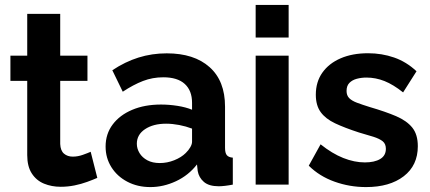

<svg xmlns="http://www.w3.org/2000/svg" viewBox="-20 -750 1747 780"><path d="M375.3 -27.4Q357.5 -19.6 333.8 -11Q310 -2.3 282.6 3.3Q255.1 8.8 226.6 8.8Q189.7 8.8 158.6 -4Q127.5 -16.9 109.1 -45.5Q90.6 -74 90.6 -120V-421.4H22.3V-523.8H90.6V-693.7H224.6V-523.8H335.3V-421.4H224.6V-165.1Q225.7 -138 240 -125.8Q254.3 -113.7 275.5 -113.7Q296.1 -113.7 316.3 -120.9Q336.5 -128.1 348.4 -133.4Z M409 -154.6Q409 -206 437.8 -244.3Q466.5 -282.6 517.2 -303.9Q567.8 -325.3 633.8 -325.3Q667 -325.3 700.9 -320Q734.7 -314.7 760.2 -304.2V-332.3Q760.2 -381.9 730.7 -408.9Q701.2 -436 643.4 -436Q599.9 -436 560.9 -421Q521.8 -405.9 478.7 -377.4L436.3 -464.6Q488.2 -499.2 542.6 -516.2Q597 -533.3 657.4 -533.3Q768.7 -533.3 831.4 -477.3Q894.2 -421.4 894.2 -316.9V-149.6Q894.2 -128.6 901.3 -119.8Q908.5 -110.9 925.8 -109.5V0Q908.3 3.4 893.8 5Q879.3 6.7 868.8 6.7Q828.8 6.7 808.3 -11Q787.9 -28.6 783.2 -55.3L780.3 -82Q745.8 -37.5 694.9 -13.8Q643.9 10 590.8 10Q538.8 10 497.4 -11.7Q455.9 -33.5 432.5 -70.9Q409 -108.3 409 -154.6ZM734.6 -128.4Q746.2 -139.7 753.2 -152Q760.2 -164.2 760.2 -174.2V-227.5Q735.9 -236.8 708 -242.2Q680.1 -247.5 654.8 -247.5Q602.6 -247.5 569.3 -225.3Q535.9 -203.1 535.9 -166.1Q535.9 -146.1 546.9 -128Q557.9 -109.9 578.8 -98.7Q599.6 -87.6 629.2 -87.6Q659.4 -87.6 688 -99.1Q716.7 -110.6 734.6 -128.4Z M1018.6 0V-523.8H1152.6V0ZM1018.6 -597.5V-730H1152.6V-597.5Z M1467.1 10Q1400.3 10 1339 -12Q1277.7 -33.9 1234.4 -76.9L1282.4 -163.7Q1329.2 -126.2 1374.4 -108.2Q1419.7 -90.2 1462.2 -90.2Q1501.3 -90.2 1524.5 -104Q1547.6 -117.7 1547.6 -145.5Q1547.6 -165.5 1534.9 -175.9Q1522.1 -186.3 1497.5 -194.2Q1473 -202.1 1438 -211.9Q1380.4 -230.6 1341.4 -249Q1302.3 -267.5 1282.7 -294.7Q1263 -321.9 1263 -365.2Q1263 -417 1289.4 -454.6Q1315.9 -492.3 1363.6 -513Q1411.4 -533.7 1475.3 -533.7Q1531 -533.7 1580.9 -516.4Q1630.9 -499.1 1672.1 -460.5L1617.6 -374.6Q1578.1 -406.2 1542.2 -420.6Q1506.3 -434.9 1468.9 -434.9Q1448.2 -434.9 1429.7 -430Q1411.1 -425.1 1399.5 -413.3Q1387.9 -401.6 1387.9 -380.6Q1387.9 -362.4 1398.5 -351.5Q1409.1 -340.6 1430.4 -332.6Q1451.7 -324.6 1482.9 -314.9Q1546 -296.5 1589.3 -278Q1632.5 -259.4 1655 -231.5Q1677.4 -203.6 1677.4 -156Q1677.4 -78 1620.2 -34Q1563.1 10 1467.1 10Z"/></svg>

Font: Raleway Thin
Style: Regular
Weight: 100
Designer: Matt McInerney, Pablo Impallari, Rodrigo Fuenzalida
Foundry: Matt McInerney, Pablo Impallari, Rodrigo Fuenzalida
Version: Version 4.026